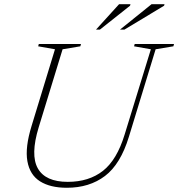

<svg xmlns="http://www.w3.org/2000/svg" viewBox="-20 -878 843 908"><path d="M163 -276Q123 -145 159 -81.5Q195 -18 300.5 -18Q400.5 -18 466.8 -70Q533 -122 569.5 -242L693.5 -645L614 -659L617 -670H803L800 -659L716 -645L589.5 -231Q550 -101.5 476.5 -45.8Q403 10 296 10Q217.5 10 169.2 -20.5Q121 -51 109.5 -115.8Q98 -180.5 129.5 -283L240 -645L160.5 -659L163.5 -670H363L360 -659L276 -645ZM547.5 -738 696.5 -858H758L756 -851L568.5 -738ZM434 -738 543 -858H597L595 -851L452.5 -738Z"/></svg>

Font: Newsreader 16pt ExtraLight
Style: Italic
Weight: 275
Italic angle: -17°
Designer: Hugues Gentile
Foundry: Production Type
Version: Version 1.003; ttfautohint (v1.8.3)